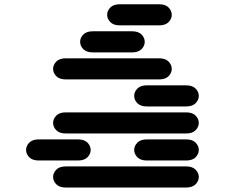

<svg xmlns="http://www.w3.org/2000/svg" viewBox="-20 -881 1040 888"><path d="M284.2 -13.7Q254.9 -13.7 240.2 -28.8Q225.6 -43.9 225.6 -62.5Q225.6 -81.1 240.2 -96.2Q254.9 -111.3 284.2 -111.3H840.8Q870.1 -111.3 884.8 -96.2Q899.4 -81.1 899.4 -62.5Q899.4 -43.9 884.8 -28.8Q870.1 -13.7 840.8 -13.7ZM159.2 -138.7Q129.9 -138.7 115.2 -153.8Q100.6 -168.9 100.6 -187.5Q100.6 -206.1 115.2 -221.2Q129.9 -236.3 159.2 -236.3H340.8Q370.1 -236.3 384.8 -221.2Q399.4 -206.1 399.4 -187.5Q399.4 -168.9 384.8 -153.8Q370.1 -138.7 340.8 -138.7ZM659.2 -138.7Q629.9 -138.7 615.2 -153.8Q600.6 -168.9 600.6 -187.5Q600.6 -206.1 615.2 -221.2Q629.9 -236.3 659.2 -236.3H840.8Q870.1 -236.3 884.8 -221.2Q899.4 -206.1 899.4 -187.5Q899.4 -168.9 884.8 -153.8Q870.1 -138.7 840.8 -138.7ZM284.2 -263.7Q254.9 -263.7 240.2 -278.8Q225.6 -293.9 225.6 -312.5Q225.6 -331.1 240.2 -346.2Q254.9 -361.3 284.2 -361.3H840.8Q870.1 -361.3 884.8 -346.2Q899.4 -331.1 899.4 -312.5Q899.4 -293.9 884.8 -278.8Q870.1 -263.7 840.8 -263.7ZM659.2 -388.7Q629.9 -388.7 615.2 -403.8Q600.6 -418.9 600.6 -437.5Q600.6 -456.1 615.2 -471.2Q629.9 -486.3 659.2 -486.3H840.8Q870.1 -486.3 884.8 -471.2Q899.4 -456.1 899.4 -437.5Q899.4 -418.9 884.8 -403.8Q870.1 -388.7 840.8 -388.7ZM284.2 -513.7Q254.9 -513.7 240.2 -528.8Q225.6 -543.9 225.6 -562.5Q225.6 -581.1 240.2 -596.2Q254.9 -611.3 284.2 -611.3H715.8Q745.1 -611.3 759.8 -596.2Q774.4 -581.1 774.4 -562.5Q774.4 -543.9 759.8 -528.8Q745.1 -513.7 715.8 -513.7ZM409.2 -638.7Q379.9 -638.7 365.2 -653.8Q350.6 -668.9 350.6 -687.5Q350.6 -706.1 365.2 -721.2Q379.9 -736.3 409.2 -736.3H590.8Q620.1 -736.3 634.8 -721.2Q649.4 -706.1 649.4 -687.5Q649.4 -668.9 634.8 -653.8Q620.1 -638.7 590.8 -638.7ZM534.2 -763.7Q504.9 -763.7 490.2 -778.8Q475.6 -793.9 475.6 -812.5Q475.6 -831.1 490.2 -846.2Q504.9 -861.3 534.2 -861.3H715.8Q745.1 -861.3 759.8 -846.2Q774.4 -831.1 774.4 -812.5Q774.4 -793.9 759.8 -778.8Q745.1 -763.7 715.8 -763.7Z"/></svg>

Font: Sixtyfour Normal
Style: Regular
Weight: 400
Monospace: yes
Designer: Jens Kutilek
Foundry: Jens Kutilek
Version: Version 2.000